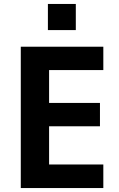

<svg xmlns="http://www.w3.org/2000/svg" viewBox="-20 -950 599 970"><path d="M222 -798H363V-930H222ZM85 0H502V-119H228V-312H485V-430H228V-596H502V-714H85Z"/></svg>

Font: Kathrein 75 Bold
Style: Regular
Weight: 700
Designer: Lazydogs Typefoundry, based on Open Sans by Ascender Corporation
Foundry: Lazydogs Typefoundry
Version: Version 1.003;PS 001.003;hotconv 1.0.88;makeotf.lib2.5.64775